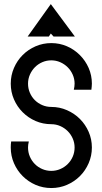

<svg xmlns="http://www.w3.org/2000/svg" viewBox="-20 -928 506 950"><path d="M233.9 -714.8Q274.9 -714.8 311.3 -699Q347.7 -683.1 375.2 -655.5Q402.8 -627.9 418.7 -591.6Q434.6 -555.2 434.6 -514.2Q434.6 -507.3 433.8 -499.8Q433.1 -492.2 432.1 -483.9H345.2Q349.1 -500.5 349.1 -514.2Q349.1 -537.6 339.8 -558.6Q330.6 -579.6 314.9 -595.2Q299.3 -610.8 278.3 -620.1Q257.3 -629.4 233.9 -629.4Q210.4 -629.4 189.5 -620.4Q168.5 -611.3 152.8 -595.5Q137.2 -579.6 127.9 -558.6Q118.7 -537.6 118.7 -514.2Q118.7 -490.2 127.7 -469.2Q136.7 -448.2 152.3 -432.6Q168 -417 189 -408Q210 -398.9 233.9 -398.9Q274.9 -398.9 311.5 -382.8Q348.1 -366.7 375.5 -339.4Q402.8 -312 418.7 -275.6Q434.6 -239.3 434.6 -198.2Q434.6 -157.2 418.7 -120.6Q402.8 -84 375.5 -56.6Q348.1 -29.3 311.5 -13.4Q274.9 2.4 233.9 2.4Q192.4 2.4 156 -13.4Q119.6 -29.3 92.3 -56.6Q64.9 -84 49.1 -120.4Q33.2 -156.7 33.2 -198.2Q33.2 -206.5 33.7 -213.9Q34.2 -221.2 35.2 -228H122.6Q118.7 -211.4 118.7 -198.2Q118.7 -174.3 127.7 -153.3Q136.7 -132.3 152.3 -116.5Q168 -100.6 189 -91.6Q210 -82.5 233.9 -82.5Q257.3 -82.5 278.3 -91.6Q299.3 -100.6 315.2 -116.5Q331.1 -132.3 340.1 -153.3Q349.1 -174.3 349.1 -198.2Q349.1 -221.7 339.8 -242.7Q330.6 -263.7 314.9 -279.3Q299.3 -294.9 278.3 -304.2Q257.3 -313.5 233.9 -313.5Q192.4 -313.5 156 -329.3Q119.6 -345.2 92.3 -372.6Q64.9 -399.9 49.1 -436.3Q33.2 -472.7 33.2 -514.2Q33.2 -555.2 49.1 -591.8Q64.9 -628.4 92.3 -655.8Q119.6 -683.1 156.2 -699Q192.9 -714.8 233.9 -714.8ZM221.7 -747.1H116.7L231.4 -907.7L350.6 -747.1H245.1L231.4 -762.2Z"/></svg>

Font: Proletarsk
Style: Regular
Weight: 400
Designer: Peter Wiegel, original typeface by Carl Albert Fahrenwaldt 1901
Foundry: Peter Wiegel
Version: Version 1.000 2010 initial release